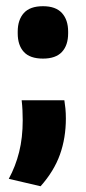

<svg xmlns="http://www.w3.org/2000/svg" viewBox="-20 -494 283 634"><path d="M192.5 -163Q194.5 -151 196 -135.8Q197.5 -120.5 197.5 -103Q197.5 -38.5 178 16.2Q158.5 71 114 121L9 96.5Q31.5 55 43.2 8Q55 -39 55 -97Q55 -114.5 54.2 -130Q53.5 -145.5 51.5 -163ZM122 -300.5Q79 -300.5 58.8 -322.5Q38.5 -344.5 38.5 -384V-389.5Q38.5 -428.5 58.8 -451Q79 -473.5 122 -473.5Q164 -473.5 184.5 -451Q205 -428.5 205 -389.5V-384Q205 -344.5 184.5 -322.5Q164 -300.5 122 -300.5Z"/></svg>

Font: Anek Bangla
Style: Bold
Weight: 700
Designer: Sulekha Rajkumar (Bangla), Yesha Goshar (Latin)
Foundry: Ek Type
Version: Version 1.003